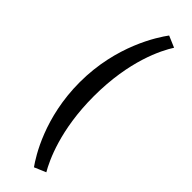

<svg xmlns="http://www.w3.org/2000/svg" viewBox="-351 -853 1092 1092"><g transform="rotate(45 195.0 -307.0)"><path d="M302 199.6C266.8 139.3 187 -27.2 187 -297C187 -582.2 274.8 -752.3 314.9 -815.1L245.9 -844.5C206 -790.7 74 -590.4 74 -297C74 -14 194.2 176.4 232.2 229.3Z"/></g></svg>

Font: Hussar Ekologiczny
Style: Regular
Weight: 400
Foundry: Cannot Into Space Fonts
Version: Version 0.97